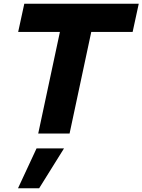

<svg xmlns="http://www.w3.org/2000/svg" viewBox="-20 -720 768 1035"><path d="M77 0ZM78 -548 111 -700H728L695 -548H472L355 0H186L303 -548ZM177 80H325L191 295H77Z"/></svg>

Font: Rosa Sans Black
Style: Italic
Weight: 900
Italic angle: -12°
Designer: Pentagram / MCKL
Foundry: Pentagram / MCKL
Version: Version 1.005;September 16, 2019;FontCreator 11.5.0.2425 64-